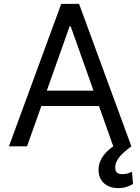

<svg xmlns="http://www.w3.org/2000/svg" viewBox="-20 -747 716 980"><path d="M117.9 0 191.1 -206H485.1L558.2 0C504.6 36.6 483 78.5 483 119.3C483 180.4 525.6 213.1 583.8 213.1C617.9 213.1 643.5 201.7 659.1 191.8L653.4 129.3C643.5 134.9 626.4 142 605.1 142C576.7 142 568.2 129.3 568.2 108C568.2 65.3 608 31.2 650.6 0L383.5 -727.3H292.6L25.6 0ZM218.8 -284.1 335.2 -612.2H340.9L457.4 -284.1Z"/></svg>

Font: Karasuma Gothic
Style: Regular
Weight: 400
Designer: Rasmus Andersson, Ryoko Nishizuka
Foundry: Genbu
Version: Version 1.00